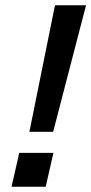

<svg xmlns="http://www.w3.org/2000/svg" viewBox="-20 -710 347 730"><path d="M91.8 -209 189 -689.9H307.1L182.1 -209ZM23.9 0 53.2 -128.9H183.1L153.8 0Z"/></svg>

Font: HK Grotesk Legacy
Style: Bold Italic
Weight: 700
Italic angle: -13°
Designer: Alfredo Marco Pradil
Foundry: Hanken Design Co.
Version: Version 2.022;PS 002.022;hotconv 1.0.88;makeotf.lib2.5.64775